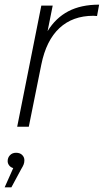

<svg xmlns="http://www.w3.org/2000/svg" viewBox="-21 -546 447 827"><path d="M406 -526 397 -477 381 -478Q292 -478 235 -425Q178 -372 157 -268L103 0H53L157 -522H206L184 -412Q219 -469 273.5 -497.5Q328 -526 406 -526ZM84 144Q84 154 81 162Q78 170 70 183L28 261H-1L36 178Q25 175 18.5 166.5Q12 158 12 148Q12 133 22 122.5Q32 112 48 112Q65 112 74.5 121.5Q84 131 84 144Z"/></svg>

Font: Idrija
Style: Italic
Weight: 300
Italic angle: -11.3°
Designer: Julieta Ulanovsky
Foundry: Julieta Ulanovsky
Version: Version 7.200